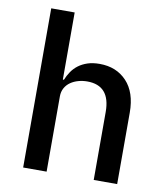

<svg xmlns="http://www.w3.org/2000/svg" viewBox="-83 -810 766 879"><g transform="rotate(10 300.0 -370.0)"><path d="M84 -740H193V-428H198Q206 -448 218.5 -466.5Q231 -485 249 -498.5Q267 -512 291 -520Q315 -528 347 -528Q425 -528 473 -477Q521 -426 521 -332V0H412V-316Q412 -439 305 -439Q284 -439 264 -433.5Q244 -428 228 -417Q212 -406 202.5 -389Q193 -372 193 -350V0H84Z"/></g></svg>

Font: IBM Plaex Mono Medium
Style: Regular
Weight: 500
Designer: Mike Abbink, Paul van der Laan, Pieter van Rosmalen
Foundry: Bold Monday
Version: Version 2.003